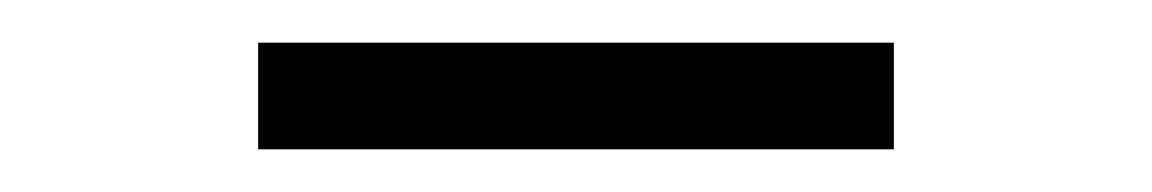

<svg xmlns="http://www.w3.org/2000/svg" viewBox="-20 -702 540 90"><path d="M101 -632V-682H399V-632Z"/></svg>

Font: Nunito Sans 10pt Light
Style: Regular
Weight: 300
Designer: Vernon Adams
Foundry: Vernon Adams
Version: Version 3.101;gftools[0.9.27]